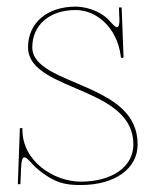

<svg xmlns="http://www.w3.org/2000/svg" viewBox="-20 -542 452 565"><path d="M217.5 2.5C318 2.5 385 -45.5 385 -117C385 -208 313.5 -249 239.5 -282.5C159 -318.5 75 -343.5 75 -403C75 -468.5 126 -512.5 202.5 -512.5C265 -512.5 324 -460 335 -379L335.5 -375C335.5 -373 337 -371.5 339.5 -371.5C342 -371.5 343.5 -373 343.5 -375L338 -520H330C330.5 -500.5 331 -492.5 331 -492.5C331 -490 331.5 -487.5 331.5 -485C331.5 -469.5 329.5 -462 324 -462C320 -462 313 -468.5 304.5 -478.5C271.5 -516 222 -522.5 202.5 -522.5C118.5 -522.5 62.5 -474.5 62.5 -403C62.5 -333.5 150 -306 232 -269.5C304.5 -237.5 372.5 -198.5 372.5 -117C372.5 -51.5 310.5 -7.5 217.5 -7.5C138 -7.5 46 -68 46 -159.5V-165H38.5L32.5 0H40L42 -47C43 -70.5 46 -79 52.5 -79C59.5 -79 73.5 -60 86.5 -48C140.5 -2 174 2.5 217.5 2.5Z"/></svg>

Font: ZnikomitSC
Style: Regular
Weight: 100
Designer: gluk
Foundry: gluk
Version: Version 0.55